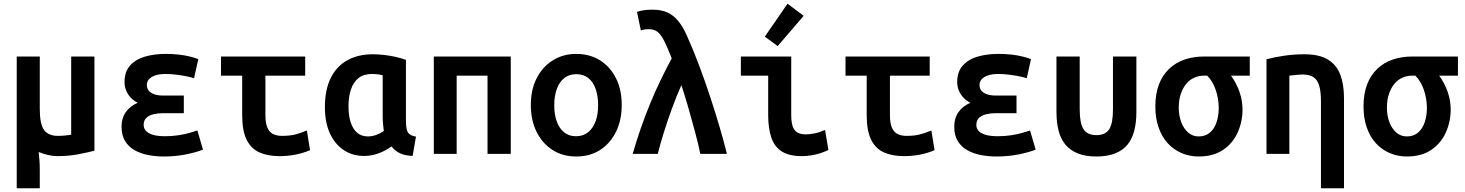

<svg xmlns="http://www.w3.org/2000/svg" viewBox="-20 -828 7880 1033"><path d="M70 185V-524H194V-242Q194 -159 217.5 -128Q241 -97 291 -97Q311 -97 331 -99Q351 -101 363 -103V-524H488V-17Q453 -8 401 2Q349 12 289 12Q264 12 237 5.5Q210 -1 188 -10Q191 14 192.5 37Q194 60 194 89V185Z M861 14Q818 14 777 6Q736 -2 704 -20Q672 -38 653 -69Q634 -100 634 -147Q634 -192 656.5 -224.5Q679 -257 721 -275Q701 -285 685.5 -300.5Q670 -316 660 -338Q650 -360 650 -387Q650 -442 680 -475.5Q710 -509 760 -523.5Q810 -538 871 -538Q908 -538 940 -534.5Q972 -531 999 -524.5Q1026 -518 1047 -510L1024 -407Q1010 -412 985.5 -417Q961 -422 931 -426Q901 -430 871 -430Q837 -430 814.5 -422Q792 -414 781 -401Q770 -388 770 -371Q770 -353 780 -340.5Q790 -328 809.5 -321Q829 -314 856 -314H969V-219H856Q830 -219 806.5 -213.5Q783 -208 768 -194.5Q753 -181 753 -156Q753 -127 782 -111Q811 -95 867 -95Q906 -95 941 -100.5Q976 -106 1002 -113.5Q1028 -121 1042 -126L1072 -23Q1038 -9 981.5 2.5Q925 14 861 14Z M1483 12Q1422 12 1377 -7.5Q1332 -27 1307.5 -75Q1283 -123 1283 -209V-421H1169V-524H1622V-421H1408V-209Q1408 -166 1418.5 -141.5Q1429 -117 1449 -107Q1469 -97 1497 -97Q1537 -97 1566.5 -104Q1596 -111 1631 -126L1648 -20Q1611 -4 1569.5 4Q1528 12 1483 12Z M1939 11Q1877 11 1829.5 -20.5Q1782 -52 1755 -110.5Q1728 -169 1728 -251Q1728 -345 1759.5 -408.5Q1791 -472 1849 -504Q1907 -536 1985 -536Q2015 -536 2045.5 -532.5Q2076 -529 2106 -522.5Q2136 -516 2164 -506V-181Q2164 -132 2175 -115Q2186 -98 2218 -93L2200 11Q2157 9 2131.5 -3.5Q2106 -16 2086 -40Q2053 -16 2015.5 -2.5Q1978 11 1939 11ZM1959 -94Q1982 -94 2004 -102Q2026 -110 2045 -123Q2043 -139 2041 -160Q2039 -181 2039 -200V-423Q2028 -426 2012.5 -428Q1997 -430 1982 -430Q1937 -430 1909.5 -408.5Q1882 -387 1868.5 -348Q1855 -309 1855 -256Q1855 -205 1867 -169Q1879 -133 1902 -113.5Q1925 -94 1959 -94Z M2314 0V-524H2728V0H2603V-421H2437V0Z M3080 14Q3008 14 2953 -21Q2898 -56 2867 -118.5Q2836 -181 2836 -263Q2836 -346 2867.5 -407.5Q2899 -469 2954.5 -503.5Q3010 -538 3080 -538Q3153 -538 3208 -503.5Q3263 -469 3294 -407.5Q3325 -346 3325 -263Q3325 -181 3294 -118.5Q3263 -56 3208.5 -21Q3154 14 3080 14ZM3079 -95Q3117 -95 3143.5 -116Q3170 -137 3184 -174.5Q3198 -212 3198 -262Q3198 -312 3184.5 -350Q3171 -388 3145 -408.5Q3119 -429 3080 -429Q3043 -429 3016.5 -408.5Q2990 -388 2976 -350Q2962 -312 2962 -262Q2962 -212 2975.5 -174.5Q2989 -137 3015 -116Q3041 -95 3079 -95Z M3384 0Q3403 -67 3427 -136Q3451 -205 3478.5 -272Q3506 -339 3536 -400.5Q3566 -462 3594 -514Q3570 -576 3552.5 -610Q3535 -644 3516.5 -657.5Q3498 -671 3472 -671Q3458 -671 3448 -669.5Q3438 -668 3428 -664L3407 -764Q3424 -770 3444.5 -773Q3465 -776 3491 -776Q3538 -776 3571.5 -760.5Q3605 -745 3629.5 -714.5Q3654 -684 3674 -640Q3709 -562 3741 -477Q3773 -392 3801 -307Q3829 -222 3852 -143.5Q3875 -65 3891 0H3748Q3736 -57 3718.5 -122Q3701 -187 3682.5 -251.5Q3664 -316 3646 -370Q3620 -312 3595.5 -245Q3571 -178 3551 -113.5Q3531 -49 3519 0Z M4294 12Q4226 12 4186.5 -13Q4147 -38 4130 -87.5Q4113 -137 4113 -209V-421H3966V-524H4237V-209Q4237 -171 4245 -148Q4253 -125 4270.5 -115Q4288 -105 4317 -105Q4334 -105 4361 -110Q4388 -115 4419 -129L4437 -21Q4399 -3 4362.5 4.5Q4326 12 4294 12ZM4164 -580 4095 -631 4217 -808 4304 -743Z M4843 12Q4782 12 4737 -7.5Q4692 -27 4667.5 -75Q4643 -123 4643 -209V-421H4529V-524H4982V-421H4768V-209Q4768 -166 4778.5 -141.5Q4789 -117 4809 -107Q4829 -97 4857 -97Q4897 -97 4926.5 -104Q4956 -111 4991 -126L5008 -20Q4971 -4 4929.5 4Q4888 12 4843 12Z M5341 14Q5298 14 5257 6Q5216 -2 5184 -20Q5152 -38 5133 -69Q5114 -100 5114 -147Q5114 -192 5136.5 -224.5Q5159 -257 5201 -275Q5181 -285 5165.5 -300.5Q5150 -316 5140 -338Q5130 -360 5130 -387Q5130 -442 5160 -475.5Q5190 -509 5240 -523.5Q5290 -538 5351 -538Q5388 -538 5420 -534.5Q5452 -531 5479 -524.5Q5506 -518 5527 -510L5504 -407Q5490 -412 5465.5 -417Q5441 -422 5411 -426Q5381 -430 5351 -430Q5317 -430 5294.5 -422Q5272 -414 5261 -401Q5250 -388 5250 -371Q5250 -353 5260 -340.5Q5270 -328 5289.5 -321Q5309 -314 5336 -314H5449V-219H5336Q5310 -219 5286.5 -213.5Q5263 -208 5248 -194.5Q5233 -181 5233 -156Q5233 -127 5262 -111Q5291 -95 5347 -95Q5386 -95 5421 -100.5Q5456 -106 5482 -113.5Q5508 -121 5522 -126L5552 -23Q5518 -9 5461.5 2.5Q5405 14 5341 14Z M5879 14Q5820 14 5779 -2.5Q5738 -19 5712.5 -49.5Q5687 -80 5675.5 -124.5Q5664 -169 5664 -226V-524H5789V-240Q5789 -165 5809.5 -133Q5830 -101 5879 -101Q5928 -101 5948 -133Q5968 -165 5968 -240V-524H6094V-226Q6094 -169 6082.5 -124.5Q6071 -80 6046 -49.5Q6021 -19 5979.5 -2.5Q5938 14 5879 14Z M6429 14Q6380 14 6337 -4.5Q6294 -23 6262.5 -57.5Q6231 -92 6213.5 -142Q6196 -192 6196 -255Q6196 -323 6215 -373Q6234 -423 6269.5 -457Q6305 -491 6353 -507.5Q6401 -524 6459 -524H6704V-421H6603Q6633 -380 6649 -333Q6665 -286 6665 -239Q6665 -173 6638.5 -114.5Q6612 -56 6559.5 -21Q6507 14 6429 14ZM6429 -94Q6466 -94 6490 -115Q6514 -136 6525.5 -171Q6537 -206 6537 -247Q6537 -296 6521 -343.5Q6505 -391 6475 -421H6458Q6429 -421 6404 -409.5Q6379 -398 6361 -375.5Q6343 -353 6332.5 -321.5Q6322 -290 6322 -249Q6322 -205 6335.5 -170Q6349 -135 6373 -114.5Q6397 -94 6429 -94Z M7087 185V-282Q7087 -336 7077.5 -367.5Q7068 -399 7046.5 -413Q7025 -427 6990 -427Q6973 -427 6954.5 -425Q6936 -423 6917 -421V0H6794V-509Q6834 -520 6887.5 -528Q6941 -536 6998 -536Q7078 -536 7124.5 -507.5Q7171 -479 7191 -426.5Q7211 -374 7211 -299V185Z M7549 14Q7500 14 7457 -4.5Q7414 -23 7382.5 -57.5Q7351 -92 7333.5 -142Q7316 -192 7316 -255Q7316 -323 7335 -373Q7354 -423 7389.5 -457Q7425 -491 7473 -507.5Q7521 -524 7579 -524H7824V-421H7723Q7753 -380 7769 -333Q7785 -286 7785 -239Q7785 -173 7758.5 -114.5Q7732 -56 7679.5 -21Q7627 14 7549 14ZM7549 -94Q7586 -94 7610 -115Q7634 -136 7645.5 -171Q7657 -206 7657 -247Q7657 -296 7641 -343.5Q7625 -391 7595 -421H7578Q7549 -421 7524 -409.5Q7499 -398 7481 -375.5Q7463 -353 7452.5 -321.5Q7442 -290 7442 -249Q7442 -205 7455.5 -170Q7469 -135 7493 -114.5Q7517 -94 7549 -94Z"/></svg>

Font: Ubuntu Sans Mono SemiBold
Style: Regular
Weight: 600
Monospace: yes
Designer: Dalton Maag Ltd
Foundry: Dalton Maag Ltd
Version: Version 1.006